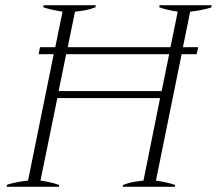

<svg xmlns="http://www.w3.org/2000/svg" viewBox="-20 -720 836 740"><path d="M713 -675 685 -538H744L738 -511H680L581 -24Q632 -16 655 -7L654 0H453L454 -7Q472 -14 488.5 -17.5Q505 -21 533 -24L597 -342H201L136 -24Q182 -17 208 -7L207 0H6L7 -8Q42 -19 88 -24L187 -511H129L134 -538H193L221 -675Q172 -683 147 -692L148 -700H349L348 -692Q330 -685 313.5 -681.5Q297 -678 269 -675L241 -538H637L665 -675Q620 -682 594 -692L595 -700H796L794 -691Q758 -680 713 -675ZM632 -511H235L206 -369H603Z"/></svg>

Font: Trirong ExtraLight
Style: Italic
Weight: 275
Italic angle: -12°
Designer: Katatrad Team
Foundry: CadsonDemak
Version: Version 1.003